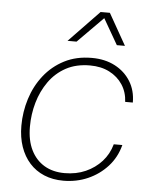

<svg xmlns="http://www.w3.org/2000/svg" viewBox="-53 -771 658 826"><g transform="rotate(5 276.5 -358.5)"><path d="M251 10Q205 10 168 -5.5Q131 -21 105 -50Q79 -79 65 -119.5Q51 -160 51 -210Q51 -270 69 -327Q87 -384 122.5 -429Q158 -474 209.5 -500.5Q261 -527 328 -527Q385 -527 428 -504.5Q471 -482 495.5 -442.5Q520 -403 520 -351H487Q485 -393 464 -425Q443 -457 407 -475.5Q371 -494 323 -494Q263 -494 219 -470Q175 -446 146 -405Q117 -364 102.5 -313.5Q88 -263 88 -209Q88 -150 108.5 -108.5Q129 -67 166 -45Q203 -23 254 -23Q304 -23 344.5 -41Q385 -59 413.5 -90.5Q442 -122 454 -165H491Q477 -111 441.5 -72Q406 -33 357 -11.5Q308 10 251 10ZM217 -591 348 -727H388L465 -591H430L366 -702L256 -591Z"/></g></svg>

Font: Mona Sans
Style: Italic
Weight: 200
Italic angle: -11.6951°
Designer: Deni Anggara
Foundry: GitHub
Version: Version 2.000